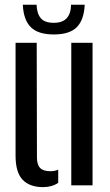

<svg xmlns="http://www.w3.org/2000/svg" viewBox="-20 -780 464 808"><path d="M45.5 -125V-600H134.5L135.5 -117.5Q135.5 -87 148.8 -73.2Q162 -59.5 191.5 -59.5Q210.5 -59.5 225 -66V-10.5Q198 7.5 161.5 7.5Q105 7.5 75.2 -23.5Q45.5 -54.5 45.5 -125ZM280 0V-600H369.5V0ZM206.5 -635Q140.5 -635 109.8 -665.5Q79 -696 76 -760H134Q135 -724 151.2 -704Q167.5 -684 206.5 -684Q243 -684 260.8 -703.5Q278.5 -723 279 -760H336.5Q333.5 -696 303 -665.5Q272.5 -635 206.5 -635Z"/></svg>

Font: Big Shoulders Stencil Text Thin Medium
Style: Regular
Weight: 500
Version: Version 2.001